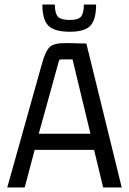

<svg xmlns="http://www.w3.org/2000/svg" viewBox="-20 -827 568 847"><path d="M167 -807H222Q222 -770 234.5 -754.5Q247 -739 289 -739Q326 -739 338 -754.5Q350 -770 350 -807H404Q404 -741 379 -714Q354 -687 289 -687Q219 -687 193 -714Q167 -741 167 -807ZM517 0H435L395 -166H133L89 0H12L164 -542Q180 -602 200 -620Q220 -638 275 -637L361 -635ZM239 -555 151 -237H379L300 -565H249Q241 -565 239 -555Z"/></svg>

Font: Gemunu Libre
Style: Regular
Weight: 400
Designer: Puspanada Ekanayake, Sola Matas, Pathum Egodawatta, Kosala Senevirathne
Foundry: mooniak
Version: Version 1.100